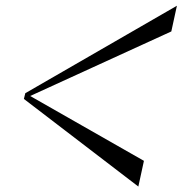

<svg xmlns="http://www.w3.org/2000/svg" viewBox="-20 -668 658 687"><path d="M65.5 -314 475 -0.5 495 -92.5 88 -324.5 593 -555.5 613 -647.5 70.5 -334.5Z"/></svg>

Font: Beautique Display Italic
Style: Regular
Weight: 400
Italic angle: -12°
Designer: Nhat-Quang Ngo
Version: Version 1.100;Glyphs 3.2.3 (3260)